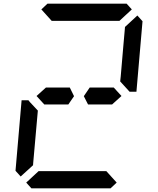

<svg xmlns="http://www.w3.org/2000/svg" viewBox="-20 -1020 856 1040"><path d="M220 -454 178 -500 229 -546H332H358L381 -499L350 -454H234ZM204 -969 237 -1000H666L694 -969L627 -907H625H490H397H262H260ZM92 -64 64 -95 97 -477H134L142 -467L185 -421L167 -218L160 -139L159 -125ZM612 -31 579 0H150L122 -31L189 -93H191H326H419H554H556ZM724 -936 752 -905 719 -523H682L631 -579L634 -607L649 -782L656 -861L657 -874ZM596 -546 638 -500 587 -454H574H497H457L434 -499L466 -546H492Z"/></svg>

Font: DSEG14 Classic Mini
Style: Italic
Weight: 400
Italic angle: -5°
Designer: Keshikan(Twitter:@keshinomi_88pro)
Version: Version 0.46